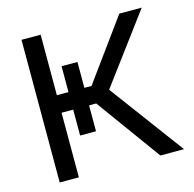

<svg xmlns="http://www.w3.org/2000/svg" viewBox="-103 -805 921 910"><g transform="rotate(-15 357.5 -350.0)"><path d="M80 -700H174V-403H231V-530H309V-403H344L560 -700H670L420 -364L690 0H574L344 -317H309V-190H231V-317H174V0H80Z"/></g></svg>

Font: PT Root UI Medium
Style: Regular
Weight: 500
Designer: Vitaly Kuzmin
Foundry: ParaType Ltd.
Version: Version 2.001G